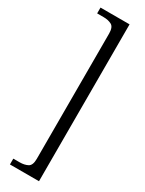

<svg xmlns="http://www.w3.org/2000/svg" viewBox="-289 -807 907 1202"><g transform="rotate(30 165.0 -206.0)"><path d="M250 -773V361H40V319H86Q120 319 144 306.5Q168 294 168 247V-659Q168 -706 144 -718.5Q120 -731 86 -731H40V-773Z"/></g></svg>

Font: Noto Serif Telugu
Style: Regular
Weight: 400
Designer: Jelle Bosma - Monotype Design Team
Foundry: Monotype Imaging Inc.
Version: Version 2.003